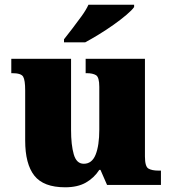

<svg xmlns="http://www.w3.org/2000/svg" viewBox="-20 -786 731 816"><path d="M257 10Q165 10 126 -39.5Q87 -89 87 -189V-402Q87 -445 78.5 -460Q70 -475 32 -475H28V-536H282V-234Q282 -170 293.5 -130Q305 -90 336 -90Q371 -90 386.5 -129Q402 -168 402 -235V-417Q402 -458 388 -466.5Q374 -475 348 -475H344V-536H596V-121Q596 -78 611 -69.5Q626 -61 652 -61H664V0H435L407 -64H402Q380 -30 345 -10Q310 10 257 10ZM252 -619Q267 -638 287 -664Q307 -690 326.5 -717Q346 -744 356 -766H550V-756Q541 -743 517.5 -723Q494 -703 463 -681Q432 -659 400 -639.5Q368 -620 342 -606H252Z"/></svg>

Font: Noto Serif Tamil Black
Style: Italic
Weight: 900
Italic angle: -12°
Designer: Indian Type Foundry, Tom Grace, and the Monotype Design Team
Foundry: Monotype Imaging Inc.
Version: Version 2.003; ttfautohint (v1.8.4.7-5d5b)